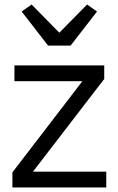

<svg xmlns="http://www.w3.org/2000/svg" viewBox="-20 -831 524 851"><path d="M293 -629H193L76 -780L120 -811L243 -686L366 -811L410 -780ZM451 -70V0H35V-67L345 -471H44V-541H442V-481L126 -70Z"/></svg>

Font: IBM Plex Sans JP
Style: Regular
Weight: 400
Designer: Mike Abbink; Paul van der Laan; Pieter van Rosmalen; Wujin Sim; Yejin Wi; Jinhee Kim; Boomi Park; Yona Kim; Kichan Ma
Foundry: Sandoll Inc.
Version: Version 1.001